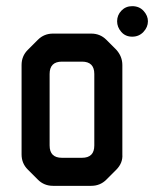

<svg xmlns="http://www.w3.org/2000/svg" viewBox="-20 -594 500 623"><path d="M103 -11Q123 9 152 9H276Q305 9 325 -11L357 -43Q379 -65 377 -93V-383Q377 -411 357 -433L325 -465Q305 -485 276 -485H152Q123 -485 103 -465L70 -432Q50 -412 50 -383V-93Q50 -64 70 -44ZM141 -122V-354Q141 -394 181 -394H246Q286 -394 286 -354V-122Q286 -82 246 -82H181Q141 -82 141 -122ZM409 -475Q431 -475 445.5 -490.5Q460 -506 460 -525Q460 -543 446 -558.5Q432 -574 409 -574Q388 -574 374 -559.5Q360 -545 360 -525Q360 -506 373.5 -490.5Q387 -475 409 -475Z"/></svg>

Font: WDXL Lubrifont SC
Style: Regular
Weight: 400
Designer: [WDXL Lubrifont] Copyright 2020-2022 (c) NightFurySL2001, Skr-ZERO; [ZCOOL QingKe HuangYou] Copyright 2018-2022 (c) The 
Version: Version 2.001;hotconv 1.1.1;makeotfexe 2.6.0